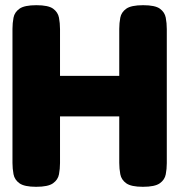

<svg xmlns="http://www.w3.org/2000/svg" viewBox="-20 -711 690 739"><path d="M530 8Q485 8 466 -5.5Q447 -19 443 -40.5Q439 -62 439 -84V-600Q439 -622 443 -643Q447 -664 466 -677.5Q485 -691 531 -691Q577 -691 595.5 -677.5Q614 -664 618 -643Q622 -622 622 -599V-83Q622 -61 618 -40Q614 -19 595 -5.5Q576 8 530 8ZM119 8Q74 8 55 -5.5Q36 -19 32 -40.5Q28 -62 28 -84V-600Q28 -622 32 -643Q36 -664 55 -677.5Q74 -691 120 -691Q166 -691 184.5 -677.5Q203 -664 207 -643Q211 -622 211 -599V-83Q211 -61 207 -40Q203 -19 184 -5.5Q165 8 119 8ZM195 -263V-419H455V-263Z"/></svg>

Font: Fredoka
Style: Bold
Weight: 700
Designer: Ben Nathan
Foundry: Milena B. Brandão, Ben Nathan
Version: Version 2.001